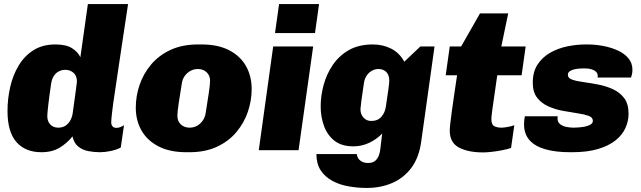

<svg xmlns="http://www.w3.org/2000/svg" viewBox="-20 -740 3160 946"><path d="M184 10Q105 10 61 -40Q17 -90 17 -193Q17 -254 30.5 -312.5Q44 -371 72.5 -418Q101 -465 145.5 -493Q190 -521 253 -521Q306 -521 335 -502.5Q364 -484 376 -458L413 -720H611Q596 -619 584 -541Q572 -463 563.5 -404Q555 -345 548.5 -303Q542 -261 538 -232Q534 -203 532 -184.5Q530 -166 529 -155Q528 -144 528 -137Q528 -126 534 -118Q540 -110 554 -110Q564 -110 573.5 -114Q583 -118 591 -123L575 -13Q554 -2 525.5 4Q497 10 473 10Q443 10 415 4.5Q387 -1 366 -17.5Q345 -34 337 -68Q311 -35 274 -12.5Q237 10 184 10ZM266 -111Q288 -111 302.5 -120.5Q317 -130 326 -146Q335 -162 338 -181Q349 -263 354 -297.5Q359 -332 359 -338Q359 -367 342 -381.5Q325 -396 302 -396Q284 -396 269 -388Q254 -380 244.5 -364.5Q235 -349 232 -328Q222 -261 217.5 -220Q213 -179 213 -168Q213 -142 228 -126.5Q243 -111 266 -111Z M898 10Q817 10 761.5 -18.5Q706 -47 677.5 -96.5Q649 -146 649 -210Q649 -266 667.5 -321Q686 -376 724 -421.5Q762 -467 820 -494Q878 -521 956 -521H973Q1054 -521 1109 -492.5Q1164 -464 1192 -414.5Q1220 -365 1220 -301Q1220 -245 1201.5 -190Q1183 -135 1145 -89.5Q1107 -44 1049 -17Q991 10 913 10ZM914 -111Q935 -111 951.5 -120.5Q968 -130 979 -146Q990 -162 993 -181Q1002 -237 1008.5 -280Q1015 -323 1015 -342Q1015 -368 998 -384Q981 -400 955 -400Q935 -400 918 -390.5Q901 -381 890 -365.5Q879 -350 876 -330Q867 -275 860.5 -232Q854 -189 854 -169Q854 -143 871 -127Q888 -111 914 -111Z M1255 0 1326 -511H1523L1451 0ZM1335 -577 1355 -720H1552L1532 -577Z M1787 186Q1741 186 1696.5 178Q1652 170 1616.5 150.5Q1581 131 1560 99Q1539 67 1539 19H1738Q1738 27 1743.5 37.5Q1749 48 1761.5 55.5Q1774 63 1794 63Q1817 63 1829.5 51.5Q1842 40 1847.5 23.5Q1853 7 1854 -7L1863 -82Q1835 -53 1798.5 -36Q1762 -19 1721 -19Q1663 -19 1628 -46.5Q1593 -74 1576.5 -119Q1560 -164 1560 -216Q1560 -268 1574.5 -321.5Q1589 -375 1620 -420.5Q1651 -466 1699.5 -493.5Q1748 -521 1817 -521Q1866 -521 1907 -500.5Q1948 -480 1972 -436L2051 -511H2121L2055 -40Q2044 38 2006 88Q1968 138 1911.5 162Q1855 186 1787 186ZM1809 -144Q1841 -144 1859 -164.5Q1877 -185 1881 -214Q1887 -256 1892.5 -292.5Q1898 -329 1898 -342Q1898 -371 1883 -385.5Q1868 -400 1845 -400Q1827 -400 1811.5 -391Q1796 -382 1786 -366.5Q1776 -351 1773 -330Q1766 -286 1761 -247.5Q1756 -209 1756 -203Q1756 -177 1771 -160.5Q1786 -144 1809 -144Z M2361 11Q2287 11 2241.5 -13Q2196 -37 2196 -96Q2196 -107 2198.5 -131Q2201 -155 2206 -190.5Q2211 -226 2217.5 -271Q2224 -316 2232 -369H2176L2196 -511H2252L2345 -674H2484L2450 -511H2570L2550 -369H2430Q2422 -310 2415 -264.5Q2408 -219 2404.5 -190.5Q2401 -162 2401 -154Q2401 -126 2415 -118.5Q2429 -111 2451 -111Q2462 -111 2481.5 -114.5Q2501 -118 2514 -123L2498 -11Q2481 -5 2455.5 0Q2430 5 2404 8Q2378 11 2361 11Z M2789 10Q2718 10 2667 -4.5Q2616 -19 2589 -49.5Q2562 -80 2562 -127Q2562 -137 2563 -147.5Q2564 -158 2566 -167H2728Q2727 -163 2727 -161Q2727 -159 2727 -156Q2727 -138 2740 -128Q2753 -118 2771.5 -114.5Q2790 -111 2806 -111Q2813 -111 2828.5 -112Q2844 -113 2860.5 -116Q2877 -119 2889 -126Q2901 -133 2901 -145Q2901 -162 2879.5 -169.5Q2858 -177 2824.5 -182Q2791 -187 2753 -194Q2715 -201 2681.5 -216Q2648 -231 2626.5 -258.5Q2605 -286 2605 -332Q2605 -386 2628.5 -422Q2652 -458 2690.5 -480Q2729 -502 2775 -511.5Q2821 -521 2866 -521H2874Q2913 -521 2952.5 -513.5Q2992 -506 3024.5 -491Q3057 -476 3076.5 -452.5Q3096 -429 3096 -397Q3096 -384 3094 -375Q3092 -366 3089 -358H2924Q2925 -360 2925 -363Q2925 -366 2925 -367Q2925 -378 2917 -386Q2909 -394 2895 -398.5Q2881 -403 2861 -403Q2854 -403 2840.5 -402.5Q2827 -402 2812.5 -399Q2798 -396 2788 -389.5Q2778 -383 2778 -371Q2778 -355 2799.5 -347.5Q2821 -340 2855 -335.5Q2889 -331 2927.5 -323.5Q2966 -316 3000 -300.5Q3034 -285 3055.5 -256.5Q3077 -228 3077 -179Q3077 -143 3061.5 -109Q3046 -75 3013 -48.5Q2980 -22 2927 -6Q2874 10 2799 10Z"/></svg>

Font: Chivo Medium Black
Style: Italic
Weight: 900
Italic angle: -8.05°
Version: Version 2.002